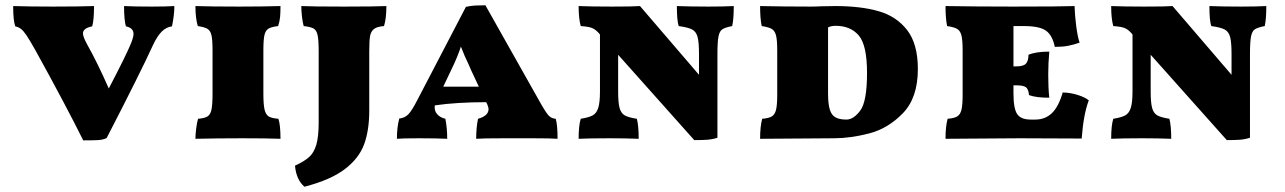

<svg xmlns="http://www.w3.org/2000/svg" viewBox="-20 -525 4878 729"><path d="M642 -502Q642 -468 633 -425Q611 -422 594 -405Q577 -388 561 -354Q513 -249 385 -1Q371 6 351.5 7Q332 8 296 8Q230 -125 114 -335Q92 -374 80.5 -391Q69 -408 60 -415Q51 -422 38 -425Q30 -446 30 -502Q92 -500 180 -500Q277 -500 337 -502Q337 -448 330 -425Q295 -418 295 -398Q295 -386 310 -358Q350 -287 393 -189Q461 -319 478 -362Q487 -385 487 -396Q487 -419 458 -425Q451 -450 451 -502Q489 -500 556 -500Q610 -500 642 -502Z M732 -74Q757 -76 768 -83Q779 -90 783 -109Q787 -128 787 -170V-333Q787 -374 783 -391Q779 -408 768.5 -415Q758 -422 731 -426Q722 -456 722 -502Q778 -500 888 -500Q973 -500 1045 -502Q1045 -478 1043.5 -461Q1042 -444 1036 -426Q1010 -423 999 -416Q988 -409 984 -391.5Q980 -374 980 -333V-170Q980 -128 984.5 -109Q989 -90 1000 -83Q1011 -76 1037 -74Q1045 -51 1045 2Q995 0 899 0Q808 0 722 2Q722 -15 725 -38Q728 -61 732 -74Z M1136 184Q1105 158 1100 104Q1135 88 1153.5 71.5Q1172 55 1181 24.5Q1190 -6 1190 -61V-329Q1190 -372 1186 -391Q1182 -410 1171 -416.5Q1160 -423 1133 -426Q1129 -440 1126.5 -462.5Q1124 -485 1124 -502Q1163 -500 1286 -500Q1404 -500 1447 -502Q1447 -454 1438 -426Q1411 -424 1399.5 -414.5Q1388 -405 1385 -387.5Q1382 -370 1382 -329V-105Q1382 -30 1362.5 23Q1343 76 1289.5 117Q1236 158 1136 184Z M2097 2Q2074 0 2004 0H1952H1893Q1810 0 1788 2Q1788 -41 1795 -74Q1835 -85 1835 -111Q1835 -117 1830 -129L1826 -137Q1715 -137 1631 -125Q1628 -106 1639 -92.5Q1650 -79 1671 -74Q1678 -39 1678 2Q1640 0 1572 0Q1505 0 1487 2Q1487 -42 1496 -75Q1517 -77 1530.5 -91Q1544 -105 1565 -146L1749 -499Q1766 -503 1784 -504Q1802 -505 1823 -505L2036 -127Q2055 -94 2065 -84.5Q2075 -75 2090 -74Q2097 -51 2097 2ZM1798 -196 1769 -258 1759 -281Q1745 -309 1730 -348Q1717 -308 1693 -259L1663 -196Z M2766 -502Q2766 -452 2760 -426Q2734 -421 2723 -414Q2712 -407 2708 -386.5Q2704 -366 2704 -320V-2Q2686 4 2666.5 5.5Q2647 7 2616 7L2327 -317V-178Q2327 -135 2332.5 -115Q2338 -95 2352 -87Q2366 -79 2398 -74Q2405 -48 2405 2Q2357 0 2295 0Q2219 0 2177 2Q2177 -49 2185 -74Q2216 -79 2230.5 -87Q2245 -95 2251.5 -115.5Q2258 -136 2258 -178V-394L2252 -401Q2240 -414 2227 -419Q2214 -424 2185 -426Q2177 -454 2177 -502Q2225 -500 2303 -500Q2385 -500 2410 -502L2634 -241V-320Q2634 -365 2628.5 -385Q2623 -405 2608 -413Q2593 -421 2557 -426Q2550 -446 2550 -502Q2600 -500 2671 -500Q2726 -500 2766 -502Z M2874 -74Q2899 -76 2910.5 -83Q2922 -90 2926.5 -108Q2931 -126 2931 -164V-333Q2931 -373 2926.5 -390.5Q2922 -408 2910.5 -415Q2899 -422 2872 -426Q2866 -456 2866 -502Q2954 -500 3059 -500Q3081 -500 3094 -501L3151 -502Q3248 -502 3316 -482.5Q3384 -463 3424.5 -410.5Q3465 -358 3465 -263Q3465 -154 3408.5 -95.5Q3352 -37 3280.5 -18.5Q3209 0 3146 0L2866 2Q2866 -45 2874 -74ZM3272 -248Q3272 -354 3240.5 -390.5Q3209 -427 3153 -427Q3136 -427 3124 -421V-171Q3124 -131 3130.5 -109.5Q3137 -88 3152 -79.5Q3167 -71 3194 -71Q3221 -71 3246.5 -105.5Q3272 -140 3272 -248Z M4114 -144Q4094 -92 4087 1L3850 0L3570 2Q3570 -45 3578 -74Q3603 -76 3614.5 -83Q3626 -90 3630.5 -108Q3635 -126 3635 -164V-333Q3635 -373 3630.5 -390.5Q3626 -408 3614.5 -415Q3603 -422 3576 -426Q3570 -456 3570 -502Q3688 -500 3827 -500Q4007 -500 4060 -502Q4061 -468 4066 -428Q4071 -388 4079 -363Q4056 -355 4035 -351Q4014 -347 3985 -347Q3976 -391 3951.5 -408.5Q3927 -426 3868 -426H3828V-273H3839Q3866 -273 3875.5 -283.5Q3885 -294 3885 -317Q3913 -329 3964 -329Q3960 -285 3960 -241Q3960 -190 3964 -154Q3913 -154 3887 -164Q3885 -187 3875 -194Q3865 -201 3839 -201H3828V-171Q3828 -113 3842 -92Q3856 -71 3894 -71H3911Q3948 -71 3973.5 -95Q3999 -119 4015 -174Q4046 -173 4073.5 -164Q4101 -155 4114 -144Z M4788 -502Q4788 -452 4782 -426Q4756 -421 4745 -414Q4734 -407 4730 -386.5Q4726 -366 4726 -320V-2Q4708 4 4688.5 5.5Q4669 7 4638 7L4349 -317V-178Q4349 -135 4354.5 -115Q4360 -95 4374 -87Q4388 -79 4420 -74Q4427 -48 4427 2Q4379 0 4317 0Q4241 0 4199 2Q4199 -49 4207 -74Q4238 -79 4252.5 -87Q4267 -95 4273.5 -115.5Q4280 -136 4280 -178V-394L4274 -401Q4262 -414 4249 -419Q4236 -424 4207 -426Q4199 -454 4199 -502Q4247 -500 4325 -500Q4407 -500 4432 -502L4656 -241V-320Q4656 -365 4650.5 -385Q4645 -405 4630 -413Q4615 -421 4579 -426Q4572 -446 4572 -502Q4622 -500 4693 -500Q4748 -500 4788 -502Z"/></svg>

Font: Vollkorn SC Black
Style: Regular
Weight: 900
Designer: Friedrich Althausen
Foundry: Friedrich Althausen
Version: Version 4.015